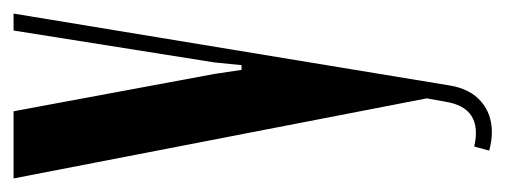

<svg xmlns="http://www.w3.org/2000/svg" viewBox="-255 -488 745 283"><g transform="rotate(-90 117.5 -346.5)"><path d="M150 -403 156 -363H163L167 -403L214 -699H239L133 -56Q128 -26 109.5 -10Q91 6 64 6Q58 6 51 5Q44 4 37 2L43 -20Q100 -7 109 -62L114 -90L-4 -699H95Z"/></g></svg>

Font: Moniqa Narrow Heading
Style: Bold
Weight: 700
Width: 4
Designer: Rajesh Rajput
Foundry: Rajesh Rajput
Version: Version 1.000